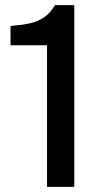

<svg xmlns="http://www.w3.org/2000/svg" viewBox="-20 -727 412 747"><path d="M163 0V-551H21V-626Q61 -629 93 -635.5Q125 -642 150 -658.5Q175 -675 194 -707H269V0Z"/></svg>

Font: Onest Medium
Style: Regular
Weight: 500
Designer: Dmitri Voloshin, Andrey Kudryavtsev
Foundry: Dmitri Voloshin, Andrey Kudryavtsev
Version: Version 1.000;gftools[0.9.33]